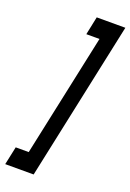

<svg xmlns="http://www.w3.org/2000/svg" viewBox="-193 -791 646 952"><g transform="rotate(20 130.0 -315.5)"><path d="M-33.5 104H116.5L295 -735H144L124 -639H193.5L55.5 8H-13Z"/></g></svg>

Font: League Gothic SemiCondensed Italic
Style: Regular
Weight: 400
Width: 4
Designer: The League of Moveable Type
Version: Version 1.600; ttfautohint (v1.8.3)